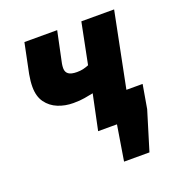

<svg xmlns="http://www.w3.org/2000/svg" viewBox="-123 -605 826 881"><g transform="rotate(-20 290.0 -164.0)"><path d="M334 172 362 0H332L358 -134H536L516 -18L458 172ZM270 0 306 -172Q285 -168 263 -164Q241 -160 208 -160Q168 -160 133.5 -174Q99 -188 77.5 -217.5Q56 -247 56 -294Q56 -321 62 -354L92 -500H252L220 -348Q219 -342 218.5 -337Q218 -332 218 -326Q218 -307 231 -297.5Q244 -288 272 -288Q289 -288 302 -291Q315 -294 330 -300L370 -500H530L430 0Z"/></g></svg>

Font: Source Sans 3 Black
Style: Italic
Weight: 900
Italic angle: -11°
Designer: Paul D. Hunt
Foundry: Adobe
Version: Version 3.052;hotconv 1.1.0;makeotfexe 2.6.0